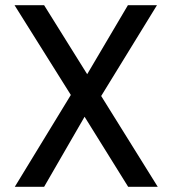

<svg xmlns="http://www.w3.org/2000/svg" viewBox="-20 -720 663 740"><path d="M37 0 253 -354 36 -700H150L316 -434L473 -700H585L370 -350L588 0H474L306 -270L150 0Z"/></svg>

Font: DM Sans 17pt Medium
Style: Regular
Weight: 500
Version: Version 4.004;gftools[0.9.30]